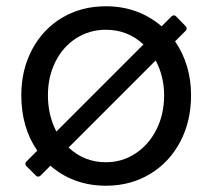

<svg xmlns="http://www.w3.org/2000/svg" viewBox="-20 -583 679 613"><path d="M539 -451Q590 -376 590 -279Q590 -196 555.5 -130.5Q521 -65 459 -27.5Q397 10 318 10Q266 10 221 -6.5Q176 -23 141 -54L109 -22Q106 -19 102 -19Q98 -19 95 -22L64 -53Q61 -56 61 -60Q61 -64 64 -67L99 -102Q48 -176 48 -279Q48 -360 82.5 -425Q117 -490 178.5 -526.5Q240 -563 318 -563Q421 -563 496 -499L528 -531Q531 -534 535 -534Q539 -534 542 -531L573 -499Q576 -496 576 -492Q576 -488 573 -485ZM160 -163 438 -441Q388 -488 318 -488Q266 -488 223.5 -461Q181 -434 157 -386Q133 -338 133 -279Q133 -215 160 -163ZM504 -279Q504 -339 477 -390L199 -112Q249 -65 318 -65Q370 -65 412.5 -93Q455 -121 479.5 -169.5Q504 -218 504 -279Z"/></svg>

Font: Open Sauce Two
Style: Regular
Weight: 400
Designer: Alfredo Marco Pradil
Foundry: Creative Sauce Fz LLC
Version: Version 1.477